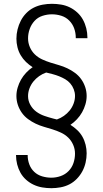

<svg xmlns="http://www.w3.org/2000/svg" viewBox="-20 -843 540 1006"><path d="M249 143Q225 143 201.5 139Q178 135 156.5 125Q135 115 117 99Q99 83 87.5 62.5Q76 42 70 18.5Q64 -5 64 -29Q64 -29 64 -29.5Q64 -30 64 -31H125Q125 -31 125 -30.5Q125 -30 125 -29Q125 -5 133.5 18Q142 41 159.5 57.5Q177 74 201 81Q225 88 249 88Q274 88 298 79.5Q322 71 339.5 53Q357 35 365 11Q373 -13 373 -38Q373 -62 363.5 -84Q354 -106 337.5 -122Q321 -138 299.5 -148Q278 -158 255.5 -165Q233 -172 210.5 -178.5Q188 -185 167 -195Q146 -205 127 -219Q108 -233 94.5 -252Q81 -271 73.5 -293.5Q66 -316 66 -340Q66 -362 72.5 -384Q79 -406 90 -425.5Q101 -445 117 -462Q133 -479 151 -491Q132 -503 116 -518.5Q100 -534 88.5 -553.5Q77 -573 71.5 -595.5Q66 -618 66 -640Q66 -665 72 -689Q78 -713 89 -734.5Q100 -756 117.5 -774Q135 -792 157 -803Q179 -814 203.5 -818.5Q228 -823 252 -823Q276 -823 300 -819Q324 -815 345.5 -804.5Q367 -794 385 -777.5Q403 -761 414.5 -740Q426 -719 432 -695Q438 -671 438 -647Q438 -646 438 -645Q438 -644 438 -643H377Q377 -644 377 -644.5Q377 -645 377 -646Q377 -671 368.5 -694.5Q360 -718 342.5 -735.5Q325 -753 301 -760.5Q277 -768 252 -768Q227 -768 202.5 -760Q178 -752 161 -733.5Q144 -715 135.5 -691Q127 -667 127 -642Q127 -618 136.5 -596Q146 -574 162.5 -558Q179 -542 200.5 -532Q222 -522 244.5 -515Q267 -508 289.5 -501.5Q312 -495 333 -485Q354 -475 373 -461Q392 -447 405.5 -428Q419 -409 426.5 -386.5Q434 -364 434 -340Q434 -318 427.5 -296Q421 -274 410 -254.5Q399 -235 383 -218Q367 -201 349 -189Q368 -177 384.5 -161.5Q401 -146 412 -126.5Q423 -107 428.5 -84.5Q434 -62 434 -40Q434 -15 428.5 9Q423 33 411.5 54.5Q400 76 382.5 94Q365 112 343.5 123Q322 134 297.5 138.5Q273 143 249 143ZM278 -217Q298 -224 315 -236Q332 -248 345 -264Q358 -280 365.5 -300Q373 -320 373 -340V-341Q373 -358 366.5 -375Q360 -392 348.5 -405.5Q337 -419 321.5 -428Q306 -437 289.5 -443.5Q273 -450 256 -454.5Q239 -459 222 -463Q202 -456 185 -444Q168 -432 155 -416Q142 -400 134.5 -380Q127 -360 127 -340V-339Q127 -315 139 -293.5Q151 -272 170 -258Q189 -244 212 -236Q235 -228 258 -222Q263 -221 268 -219.5Q273 -218 278 -217Z"/></svg>

Font: Iosevka Term Light
Style: Regular
Weight: 300
Monospace: yes
Designer: Belleve Invis
Foundry: Belleve Invis
Version: Version 9.0.1; ttfautohint (v1.8.3)